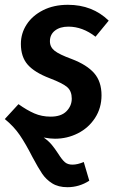

<svg xmlns="http://www.w3.org/2000/svg" viewBox="-31 -563 483 800"><path d="M392 -166Q392 -113 365 -71.5Q338 -30 293.5 -7.5Q249 15 198 15Q178 15 151 10Q171 24 184 39.5Q197 55 212 78Q227 102 239 112.5Q251 123 271 123Q292 123 318 112L341 190Q299 217 250 217Q212 217 186.5 201Q161 185 144.5 160.5Q128 136 104 91Q76 36 51.5 0Q27 -36 -11 -67L46 -129Q81 -104 112 -90.5Q143 -77 180 -77Q224 -77 246 -99.5Q268 -122 268 -152Q268 -183 249.5 -199.5Q231 -216 176 -237Q113 -261 84.5 -293.5Q56 -326 56 -380Q56 -424 80 -461Q104 -498 148.5 -520.5Q193 -543 252 -543Q354 -543 422 -477L367 -410Q313 -452 254 -452Q219 -452 198 -435.5Q177 -419 177 -391Q177 -367 196.5 -351.5Q216 -336 268 -317Q331 -293 361.5 -258Q392 -223 392 -166Z"/></svg>

Font: Fira Sans Condensed Medium
Style: Italic
Weight: 500
Width: 3
Italic angle: -8°
Designer: bBox Type GmbH & Carrois Corporate GbR & Edenspiekermann AG
Foundry: bBox Type GmbH & Carrois Corporate GbR & Edenspiekermann AG
Version: Version 4.301